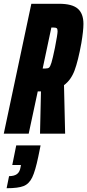

<svg xmlns="http://www.w3.org/2000/svg" viewBox="-39 -708 462 1017"><path d="M127 -688H274Q343 -688 373 -662Q403 -636 403 -581Q403 -546 392 -480Q375 -386 356 -335Q337 -284 300 -257L306 0H173L178 -224H174H161L113 0H-19ZM252 -455Q266 -527 266 -542Q266 -555 261.5 -558.5Q257 -562 246 -562H233L187 -345H200Q215 -345 221 -350Q227 -355 233.5 -376Q240 -397 252 -455ZM70 177 72 166H26L47 62H176L164 121Q148 198 131.5 232Q115 266 86 277.5Q57 289 -4 289L9 225Q36 225 51 214Q66 203 70 177Z"/></svg>

Font: Saira Ultra Condensed Black
Style: Italic
Weight: 900
Width: 1
Italic angle: -12°
Designer: Hector Gatti with collaboration of the Omnibus-Type team
Foundry: Omnibus-Type
Version: Version 1.001; ttfautohint (v1.8)